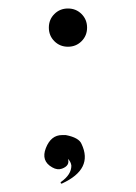

<svg xmlns="http://www.w3.org/2000/svg" viewBox="-20 -395 320 452"><path d="M126 -77H135Q166 -71 172 -56Q200 3 126 37Q124 38 123 36Q122 34 124 33Q148 16 148 -5Q147 -14 140 -21Q145 -5 126 2Q115 6 103 -1Q76 -16 88 -46.5Q100 -77 126 -77ZM108 -362Q121 -375 140 -375Q159 -375 172 -362Q185 -349 185 -330Q185 -311 172 -298Q159 -285 140 -285Q121 -285 108 -298Q95 -311 95 -330Q95 -349 108 -362Z"/></svg>

Font: SOV_Station
Style: Book
Weight: 400
Version: Version 1.00